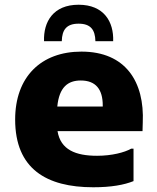

<svg xmlns="http://www.w3.org/2000/svg" viewBox="-20 -780 664 811"><path d="M241 -606C242 -654 261 -680 312 -680C363 -680 382 -654 383 -606H458C461 -688 419 -760 312 -760C205 -760 163 -688 166 -606ZM324 -562C153 -562 44 -455 44 -275C44 -67 176 11 374 11C450 11 504 1 544 -15V-152H534C506 -136 452 -122 390 -122C300 -122 236 -147 223 -226H582L583 -262C591 -434 511 -562 324 -562ZM414 -330H222C230 -412 267 -440 321 -440C385 -440 414 -402 414 -335Z"/></svg>

Font: Kufam Arabic Latin Roman Bold
Style: Regular
Weight: 700
Designer: Wael Morcos & Artur Schmal
Version: Version 1.200;PS 001.200;hotconv 1.0.88;makeotf.lib2.5.64775